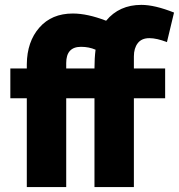

<svg xmlns="http://www.w3.org/2000/svg" viewBox="-20 -760 727 780"><path d="M88.9 0V-360.8H22V-481.9H88.9V-499Q89.8 -590.8 139.9 -647.9Q189.9 -705.1 275.9 -705.1Q335 -705.1 411.1 -675.8Q464.4 -740.2 554.2 -740.2Q608.4 -740.2 687 -709L658.2 -588.9Q616.7 -605 586.9 -605Q555.2 -605 539.6 -584.5Q523.9 -564 523.9 -530.8V-481.9H650.9V-360.8H523.9V0H363.8V-360.8H249V0ZM249 -481.9H363.8Q363.8 -523.4 368.2 -558.1Q341.3 -569.8 309.1 -569.8Q249 -569.8 249 -503.9Z"/></svg>

Font: Rawline ExtraBold
Style: Regular
Weight: 800
Designer: Matt McInerney, Pablo Impallari, Rodrigo Fuenzalida
Foundry: Matt McInerney, Pablo Impallari, Rodrigo Fuenzalida
Version: Version 4.020;PS 004.020;hotconv 1.0.88;makeotf.lib2.5.64775